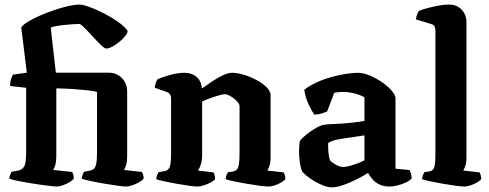

<svg xmlns="http://www.w3.org/2000/svg" viewBox="-20 -820 2151 844"><path d="M229 0Q221.5 0 201.2 -2.5Q181 -5 154.5 -8.5Q128 -12 101.2 -16.8Q74.5 -21.5 53 -26Q31.5 -30.5 21 -34.5Q21 -42.5 24.8 -51.5Q28.5 -60.5 31.5 -65L59.5 -70Q76.5 -73 85.8 -87.5Q95 -102 95 -150.5V-434L24.5 -442Q24.5 -461 29 -474Q33.5 -487 37 -492L98 -500.5L73.5 -698.5Q78.5 -709 99.2 -722.2Q120 -735.5 150.2 -749Q180.5 -762.5 214.2 -774.2Q248 -786 278.8 -793Q309.5 -800 330.5 -800Q344 -800 373 -789.5Q402 -779 435.8 -761.8Q469.5 -744.5 498.5 -724.2Q527.5 -704 541 -684.5Q541 -672 523.8 -653.8Q506.5 -635.5 484.8 -621.5Q463 -607.5 448 -606.5Q440.5 -606.5 426.5 -619.5Q412.5 -632.5 395.5 -651Q378.5 -669.5 361.5 -687.5Q344.5 -705.5 331 -715Q318.5 -715 299.5 -713.5Q280.5 -712 260.8 -710Q241 -708 225.2 -705Q209.5 -702 203 -698.5L225.5 -500.5H458Q492.5 -500.5 515.8 -476.8Q539 -453 539 -418V-130.5Q539 -109.5 534.2 -94Q529.5 -78.5 525 -73L604 -64Q606 -60.5 608.8 -52.8Q611.5 -45 611.5 -35.5Q606.5 -27.5 592 -19.2Q577.5 -11 561.5 -5.5Q545.5 0 534.5 0Q525 0 498.5 -3.5Q472 -7 439.8 -12.5Q407.5 -18 379.8 -24Q352 -30 339.5 -34.5Q339.5 -41.5 342.8 -50.5Q346 -59.5 349.5 -65L375.5 -70Q385.5 -72 392.5 -77.8Q399.5 -83.5 403 -100.2Q406.5 -117 406.5 -150.5V-416Q389.5 -420.5 361.2 -423.5Q333 -426.5 298.5 -428.8Q264 -431 227.5 -431.5V-130.5Q227.5 -109 222.8 -94Q218 -79 214 -73L297.5 -64Q299.5 -60.5 302 -52.8Q304.5 -45 304.5 -35.5Q299.5 -27.5 285.8 -19.2Q272 -11 256 -5.5Q240 0 229 0Z M847.5 0Q837.5 0 812.8 -3.2Q788 -6.5 758.8 -11.8Q729.5 -17 704.2 -22.5Q679 -28 667 -32Q667 -40 670.2 -48.5Q673.5 -57 676.5 -63L702.5 -67.5Q719.5 -70.5 725.8 -85.2Q732 -100 732 -146V-388Q732 -397 728 -404.2Q724 -411.5 714.5 -415L660 -434.5Q662 -447.5 665 -456.5Q668 -465.5 673.5 -472Q690.5 -480 725.2 -490Q760 -500 790.5 -500Q823.5 -500 844.5 -481.5Q865.5 -463 867.5 -431Q886 -444 909.8 -460.2Q933.5 -476.5 957.8 -488.2Q982 -500 1000 -500Q1023 -500 1052.2 -491.2Q1081.5 -482.5 1108.2 -468Q1135 -453.5 1152.2 -436.2Q1169.5 -419 1169.5 -401.5V-127Q1169.5 -106 1164.5 -91.2Q1159.5 -76.5 1155 -70.5L1227.5 -62Q1229.5 -58 1232 -49.8Q1234.5 -41.5 1234.5 -33Q1229.5 -25.5 1215.8 -17.8Q1202 -10 1187 -5Q1172 0 1160 0Q1149.5 0 1123.8 -3.2Q1098 -6.5 1067.2 -11.8Q1036.5 -17 1010.2 -22.5Q984 -28 972 -32Q972 -40.5 975.2 -49Q978.5 -57.5 981.5 -63L1003.5 -66Q1014 -67.5 1020.2 -73.8Q1026.5 -80 1029.8 -96.5Q1033 -113 1033 -146V-353Q1033 -361 1025.8 -370.2Q1018.5 -379.5 1007.8 -387.5Q997 -395.5 986.5 -400.8Q976 -406 970 -406Q962.5 -406 948.5 -402.5Q934.5 -399 919 -393.8Q903.5 -388.5 889.8 -383Q876 -377.5 868.5 -374V-135Q868.5 -114.5 862.8 -97Q857 -79.5 850.5 -70.5L919 -62Q920.5 -59.5 923 -51Q925.5 -42.5 925.5 -33Q920.5 -25.5 906 -17.8Q891.5 -10 875.2 -5Q859 0 847.5 0Z M1439.5 3.5Q1417.5 3.5 1389.8 -9.2Q1362 -22 1338.8 -39Q1315.5 -56 1307 -68.5Q1301.5 -82.5 1298 -106.2Q1294.5 -130 1294.5 -154Q1294.5 -168 1295.5 -179.5Q1296.5 -191 1298 -200Q1303.5 -208 1315.8 -219Q1328 -230 1343.5 -241Q1359 -252 1373.5 -260Q1388 -268 1397 -270Q1405.5 -272.5 1426.5 -273.8Q1447.5 -275 1470 -276Q1486 -277 1501.5 -278.2Q1517 -279.5 1531.8 -281.2Q1546.5 -283 1559.2 -284.8Q1572 -286.5 1582 -288.5V-392.5Q1560 -404.5 1535 -410.2Q1510 -416 1490.5 -416Q1481.5 -416 1469.2 -415Q1457 -414 1449.5 -412.5L1418 -330Q1412.5 -327.5 1398.2 -322.5Q1384 -317.5 1361.5 -316Q1352 -329.5 1337.2 -359.8Q1322.5 -390 1317.5 -425.5Q1340.5 -443.5 1371 -457.5Q1401.5 -471.5 1434.8 -480.8Q1468 -490 1499 -495Q1530 -500 1553 -500Q1577 -500 1605.5 -488Q1634 -476 1659.8 -458.2Q1685.5 -440.5 1702 -421.2Q1718.5 -402 1718.5 -387.5V-78.5L1780.5 -72.5Q1783 -67.5 1786.2 -58Q1789.5 -48.5 1789.5 -35.5Q1781 -25.5 1763.5 -17.5Q1746 -9.5 1726.8 -4.8Q1707.5 0 1693 0Q1666.5 0 1647.5 -9.2Q1628.5 -18.5 1616.8 -32.5Q1605 -46.5 1598 -60Q1576 -45.5 1546.2 -30.8Q1516.5 -16 1488 -6.2Q1459.5 3.5 1439.5 3.5ZM1489 -86Q1499 -86 1516.5 -90.5Q1534 -95 1552.2 -102Q1570.5 -109 1582 -115V-225Q1566 -223 1548 -219.8Q1530 -216.5 1511.5 -214.5Q1486.5 -211 1462 -206.2Q1437.5 -201.5 1422.5 -191Q1422 -175 1423.5 -153Q1425 -131 1431 -114.5Q1440.5 -104.5 1457.8 -95.2Q1475 -86 1489 -86Z M2021 0Q2010.5 0 1985.2 -3.2Q1960 -6.5 1929.5 -11.8Q1899 -17 1873.2 -22.5Q1847.5 -28 1835.5 -32Q1835.5 -40 1838.8 -48.8Q1842 -57.5 1845 -63L1867 -66.5Q1884 -69 1889 -84.8Q1894 -100.5 1894 -146V-688Q1894 -696 1890.2 -703.5Q1886.5 -711 1876.5 -714L1808 -735Q1810 -748.5 1814.2 -758.2Q1818.5 -768 1821.5 -772Q1832.5 -777 1855.8 -783.5Q1879 -790 1905.8 -795Q1932.5 -800 1953 -800Q1988 -800 2009.2 -777.8Q2030.5 -755.5 2030.5 -721V-127Q2030.5 -105.5 2025.5 -91Q2020.5 -76.5 2016.5 -70.5L2088.5 -62Q2090.5 -58 2093 -50Q2095.5 -42 2095.5 -33Q2090 -25.5 2076.5 -17.8Q2063 -10 2047.8 -5Q2032.5 0 2021 0Z"/></svg>

Font: Texturina Medium
Style: Regular
Weight: 500
Designer: Guillermo Torres Carreño
Foundry: Omnibus-Type
Version: Version 1.003